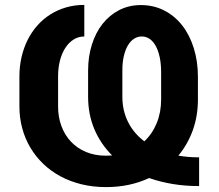

<svg xmlns="http://www.w3.org/2000/svg" viewBox="-20 -758 897 788"><path d="M326 -737.9V-608.3Q302.2 -608.3 282.3 -595.9Q262.4 -583.5 248.2 -561.6Q234 -539.8 226.2 -509.9Q218.4 -480.1 218.4 -445.3V-321Q218.4 -277.3 232.2 -240.2Q246.1 -203.1 271.7 -176.1Q297.2 -149.1 333.5 -134.1Q369.7 -119 414.8 -119Q428.3 -119 440.3 -120Q392.8 -167.3 367.2 -228Q341.6 -288.7 341.6 -360.8V-468.8Q341.6 -525.9 357.1 -574.9Q372.5 -623.9 400.9 -660Q429.3 -696 469.3 -716.6Q509.2 -737.2 558.2 -737.2Q610.1 -737.2 653.2 -715.4Q696.4 -693.5 727.3 -654.3Q758.2 -615.1 775.2 -560.9Q792.3 -506.7 792.3 -441.8V-349.4Q792.3 -282.3 771.5 -224.1Q750.7 -165.8 712 -119.3Q731.9 -115.8 753.2 -114Q774.5 -112.2 797.2 -112.2V5.7Q740.1 5.7 688.7 -2.8Q637.4 -11.4 592 -27.3Q553.3 -9.2 508.9 0.4Q464.5 9.9 414.8 9.9Q361.9 9.9 314.8 -1.6Q267.8 -13.1 228.3 -34.3Q188.9 -55.4 157.7 -85.4Q126.4 -115.4 104.6 -152.2Q82.7 -188.9 71.2 -231.7Q59.7 -274.5 59.7 -321V-444.6Q59.7 -485.8 68.4 -523.6Q77.1 -561.4 93.4 -594.1Q109.7 -626.8 133.2 -653.2Q156.6 -679.7 186.3 -698.5Q215.9 -717.3 251.1 -727.6Q286.2 -737.9 326 -737.9ZM572.4 -177.9Q605.5 -209.2 623.4 -253.2Q641.3 -297.2 641.3 -349.4V-460.9Q641.3 -495.7 635.5 -523.1Q629.6 -550.4 619.1 -569.4Q608.7 -588.4 594.1 -598.4Q579.5 -608.3 561.8 -608.3Q544 -608.3 529.5 -598.5Q514.9 -588.8 504.4 -570.8Q494 -552.9 488.1 -527.3Q482.2 -501.8 482.2 -470.2V-360.1Q482.2 -305 505.1 -258.3Q528.1 -211.6 572.4 -177.9Z"/></svg>

Font: Cannonade
Style: Bold
Weight: 700
Designer: Rasmus Andersson
Foundry: rsms
Version: Version 3.012;git-f93a4a705